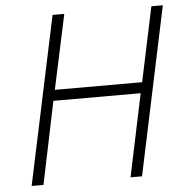

<svg xmlns="http://www.w3.org/2000/svg" viewBox="-52 -764 773 813"><g transform="rotate(-5 335.0 -357.0)"><path d="M519 0H470.2L543.9 -351.1H172.9L100.1 0H49.8L201.2 -713.9H251L183.1 -397H554.2L621.1 -713.9H669.9Z"/></g></svg>

Font: CAA NEO Sans Light
Style: Italic
Weight: 300
Italic angle: -12°
Version: Version 1.10